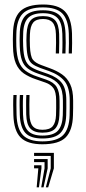

<svg xmlns="http://www.w3.org/2000/svg" viewBox="-20 -627 377 844"><path d="M166.2 -43.8Q130.8 -43.8 113.6 -61.9Q96.5 -80 95.2 -124Q95 -141.8 94.8 -164Q94.5 -186.2 95.8 -209.5H109.8Q109 -190 109 -167.6Q109 -145.2 109.5 -125Q110.5 -88.2 123.9 -72.4Q137.2 -56.5 166.2 -56.5Q199 -56.5 211.9 -72.4Q224.8 -88.2 226.2 -120.2Q227 -137.8 226.9 -152.1Q226.8 -166.5 226.8 -184.8Q226.8 -223 214.8 -239.5Q202.8 -256 179.8 -264L139.2 -278Q106.8 -288.8 84.2 -304.5Q61.8 -320.2 49.8 -348.1Q37.8 -376 37 -423.8Q36.2 -441.5 36.5 -454.1Q36.8 -466.8 37 -476.8Q37.8 -545.8 68 -576.5Q98.2 -607.2 169.2 -607.2Q235 -607.2 264.5 -577.8Q294 -548.2 296.5 -480Q297 -461.8 297 -438Q297 -414.2 296 -392H282Q283 -412.5 283 -436.1Q283 -459.8 282.5 -479.2Q280.2 -541 253.9 -567.8Q227.5 -594.5 169.2 -594.5Q106.2 -594.5 79.5 -566.6Q52.8 -538.8 51.8 -476.8Q51.5 -462 51.4 -451.1Q51.2 -440.2 51.8 -423.8Q53.5 -380.5 63.1 -355.4Q72.8 -330.2 92.4 -315.8Q112 -301.2 143.8 -290.5L183.5 -276.8Q216.8 -265.2 229.2 -244.5Q241.8 -223.8 241.8 -184.8Q241.8 -169.2 241.9 -153.9Q242 -138.5 241 -120.2Q239.8 -80.8 223.1 -62.2Q206.5 -43.8 166.2 -43.8ZM166.2 -18.2Q113.5 -18.2 91.1 -43.2Q68.8 -68.2 67 -122.5Q66.5 -142.8 66.2 -163.8Q66 -184.8 67.2 -209.5H81.8Q80.2 -184.2 80.5 -161.9Q80.8 -139.5 81.2 -123.2Q82.8 -74 102.5 -52.5Q122.2 -31 166.2 -31Q215.5 -31 235 -53Q254.5 -75 256 -120Q256.8 -138 256.6 -152.2Q256.5 -166.5 256.5 -184.8Q256.5 -232 239.6 -254.5Q222.8 -277 187.5 -289.5L148.2 -303Q119.2 -313 101.9 -326.1Q84.5 -339.2 76.4 -362Q68.2 -384.8 66.8 -423.8Q66 -440.5 66.2 -451.5Q66.5 -462.5 66.8 -476.8Q67.5 -531.8 90.6 -556.8Q113.8 -581.8 169.2 -581.8Q220.8 -581.8 243.5 -557.9Q266.2 -534 268 -478.8Q268.8 -461 268.9 -440Q269 -419 267.8 -392H253.5Q254.8 -420 254.6 -441Q254.5 -462 254 -478.8Q252.5 -528 232.2 -548.5Q212 -569 169.2 -569Q122.5 -569 102.5 -547.1Q82.5 -525.2 81.8 -476.8Q81.5 -461.8 81.2 -451.1Q81 -440.5 81.8 -423.8Q83.2 -386.5 90.6 -366.1Q98 -345.8 113 -335Q128 -324.2 152.5 -315.5L191.2 -302Q232.2 -287.5 251.9 -262.2Q271.5 -237 271.5 -184.8Q271.5 -166.5 271.6 -151.9Q271.8 -137.2 271 -119.8Q269.2 -67.2 246 -42.8Q222.8 -18.2 166.2 -18.2ZM166.2 7.2Q100.5 7.2 70.8 -22.5Q41 -52.2 38.8 -121.2Q38 -142.8 37.9 -165.6Q37.8 -188.5 39 -209.5H53.2Q52 -189.8 52.1 -165.8Q52.2 -141.8 52.8 -122Q54.8 -59.8 81.2 -32.6Q107.8 -5.5 166.2 -5.5Q230 -5.5 257.1 -32.6Q284.2 -59.8 286 -119.5Q286.5 -137.2 286.5 -151.9Q286.5 -166.5 286.5 -184.8Q286.5 -241.8 263.8 -270Q241 -298.2 195 -314.8L157 -328.2Q134.5 -336.5 121.9 -346.1Q109.2 -355.8 103.8 -373.5Q98.2 -391.2 96.8 -424Q95.2 -448.8 96.8 -476.5Q98.8 -519.2 115 -537.8Q131.2 -556.2 169.2 -556.2Q204.8 -556.2 221.6 -538.5Q238.5 -520.8 240 -477.2Q240.2 -463.8 240.4 -441.1Q240.5 -418.5 239.5 -392H225.2Q226.5 -417.5 226.4 -438.8Q226.2 -460 225.8 -476.8Q224.8 -513 211.2 -528.2Q197.8 -543.5 169.2 -543.5Q139 -543.5 126 -527.9Q113 -512.2 111.5 -476.5Q111 -462.2 110.9 -451.1Q110.8 -440 111.5 -424Q113.5 -379.2 124.4 -364.9Q135.2 -350.5 161.5 -341L198.8 -327.2Q229.8 -316 252.8 -299.9Q275.8 -283.8 288.6 -256.6Q301.5 -229.5 301.5 -184.8Q301.5 -166.2 301.5 -151.9Q301.5 -137.5 300.8 -119.5Q299 -54.2 269.2 -23.5Q239.5 7.2 166.2 7.2ZM181.5 196.5 203 113V58.5H129.8V45H216.8V113L191.8 196.5ZM161.2 196.5 175.8 113V85.8H129.8V72.2H189.5V113L171.5 196.5ZM141.2 196.5 148.5 113H129.8V99.5H162.2V113L151.2 196.5Z"/></svg>

Font: Big Shoulders Inline Display Medium
Style: Regular
Weight: 500
Designer: Patric King
Foundry: XO Type Co
Version: Version 1.000